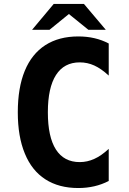

<svg xmlns="http://www.w3.org/2000/svg" viewBox="-20 -924 642 958"><path d="M140.1 -775.4 248 -904.3H398.9L507.8 -775.4H420.9L323.7 -854L227.1 -775.4ZM522.5 -21Q454.6 14.2 370.6 14.2Q273.9 14.2 206.3 -29.3Q138.7 -72.8 104 -157.7Q68.8 -242.2 68.8 -363.8Q68.8 -485.8 103.5 -570.3Q138.2 -654.8 206.1 -698.7Q273.9 -742.2 370.6 -742.2Q456.1 -742.2 522.5 -707V-546.9Q484.9 -581.5 450.4 -597.2Q416 -612.8 377.9 -612.8Q299.8 -612.8 259.3 -549.6Q218.8 -486.3 218.8 -363.8Q218.8 -240.7 259 -178Q299.3 -115.2 377.9 -115.2Q415.5 -115.2 450.7 -131.3Q468.3 -139.2 485.1 -150.9Q502 -162.6 522.5 -181.2Z"/></svg>

Font: Hack
Style: Bold
Weight: 700
Monospace: yes
Designer: Christopher Simpkins
Foundry: Christopher Simpkins
Version: Version 2.017